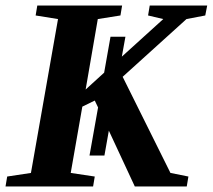

<svg xmlns="http://www.w3.org/2000/svg" viewBox="-27 -675 770 695"><path d="M229 -49 316 -36 310 0H-7L-1 -36L85 -49L183 -606L102 -619L108 -655H415L409 -619L327 -606L283 -351L350 -412L373 -542H427L414 -470L564 -606L509 -619L515 -655H723L716 -619L648 -606L417 -397L590 -49L655 -36L649 0H461L367 -202L351 -112H297L328 -286L316 -311L271 -289Z"/></svg>

Font: Libra Serif Modern
Style: Bold Italic
Weight: 700
Italic angle: -12°
Designer: Stefan Peev, Context Ltd
Foundry: Stefan Peev, Context Ltd
Version: Version 1.000